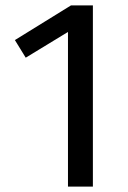

<svg xmlns="http://www.w3.org/2000/svg" viewBox="-20 -689 473 709"><path d="M323 0H231V-571L75 -476L35 -541L242 -669H323Z"/></svg>

Font: Trujillo
Style: Regular
Weight: 400
Designer: Fira Sans original fonts by bBox Type GmbH, Carrois Corporate GbR, & Edenspiekermann AG / Changes by Cristiano Sobral
Foundry: Fira Sans original fonts by bBox Type GmbH, Carrois Corporate GbR, & Edenspiekermann AG / Changes by Cristiano Sobral
Version: Version 4.301;October 17, 2021;FontCreator 14.0.0.2814 64-bi